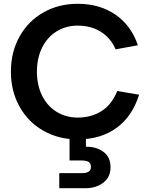

<svg xmlns="http://www.w3.org/2000/svg" viewBox="-20 -727 781 1011"><path d="M37.4 -350Q37.4 -453 82.9 -534.5Q128.3 -616 208.6 -661.5Q288.8 -707 388.9 -707Q505.5 -707 588.6 -649.4Q671.6 -591.8 706 -488.7L589 -467.2Q570.6 -509.2 540.4 -537.1Q510.2 -565.1 472 -578.6Q433.8 -592.1 389.9 -592.1Q327 -592.1 277.9 -561.6Q228.7 -531.1 201.6 -476Q174.4 -420.8 174.4 -350Q174.4 -278.6 201.6 -223.7Q228.7 -168.8 277.9 -138.4Q327 -107.9 389.9 -107.9Q459.8 -107.9 513.9 -141.6Q568.1 -175.3 597.5 -247.7L712.5 -228.3Q676.6 -113.7 593.3 -53.3Q510 7 388.9 7Q288.8 7 208.6 -38.5Q128.3 -84 82.9 -165.5Q37.4 -247 37.4 -350ZM292.1 184.8H408.9Q434.3 184.8 446.5 177.1Q458.7 169.4 458.7 151.5Q458.7 133 446.5 125.5Q434.3 118.1 408.9 118.1H346.2V-32.1H432.5V45.4Q487 44.9 524.5 72.4Q562 99.9 562 153.5Q562 206.1 523.7 235.1Q485.4 264.1 429.9 264.1H292.1Z"/></svg>

Font: AF Albert Sans Medium
Style: Regular
Weight: 500
Designer: Andreas Rasmussen
Foundry: a.Foundry
Version: Version 1.300;Glyphs 3.2 (3231)